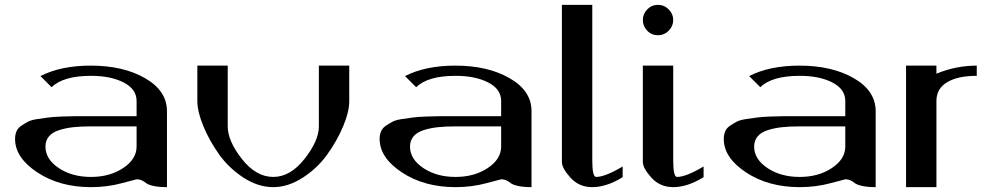

<svg xmlns="http://www.w3.org/2000/svg" viewBox="-20 -770 4122 790"><path d="M667 0Q633.8 0 611.8 -4.9Q589.8 -9.8 582 -16.1Q574.2 -22.5 564.5 -27.3Q554.7 -32.2 542 -32.2Q540 -32.2 480.5 -16.1Q420.9 0 354.5 0Q225.6 0 133.8 -60.5Q42 -121.1 42 -198.2Q42 -215.8 47.9 -229.5Q53.7 -243.2 67.4 -252.4Q81.1 -261.7 94.7 -269Q108.4 -276.4 134.8 -280.3Q161.1 -284.2 179.7 -286.6Q198.2 -289.1 233.9 -290.5Q269.5 -292 291 -292Q312.5 -292 354.5 -292H542V-354.5Q542 -403.3 488.8 -430.7Q435.5 -458 354.5 -458Q240.2 -458 192.4 -411.1L146.5 -457Q230.5 -500 353.5 -500Q487.3 -500 577.1 -448.2Q667 -396.5 667 -312.5ZM542 -250H354.5Q312.5 -250 281.2 -246.6Q250 -243.2 222.7 -234.4Q195.3 -225.6 181.2 -208.5Q167 -191.4 167 -167Q167 -115.2 221.7 -78.6Q276.4 -42 354.5 -42Q431.6 -42 486.8 -78.6Q542 -115.2 542 -167Z M1417 -500Q1417 -500 1417 -354.5Q1417 -309.6 1391.6 -249.5Q1366.2 -189.5 1325.7 -133.3Q1285.2 -77.1 1225.1 -38.6Q1165 0 1104.5 0Q1042 0 981.9 -39.1Q921.9 -78.1 881.8 -134.3Q841.8 -190.4 816.9 -250.5Q792 -310.5 792 -354.5V-500H917V-250Q917 -190.4 975.1 -116.2Q1033.2 -42 1104.5 -42Q1174.8 -42 1233.4 -116.7Q1292 -191.4 1292 -250V-500Z M2167 0Q2133.8 0 2111.8 -4.9Q2089.8 -9.8 2082 -16.1Q2074.2 -22.5 2064.5 -27.3Q2054.7 -32.2 2042 -32.2Q2040 -32.2 1980.5 -16.1Q1920.9 0 1854.5 0Q1725.6 0 1633.8 -60.5Q1542 -121.1 1542 -198.2Q1542 -215.8 1547.9 -229.5Q1553.7 -243.2 1567.4 -252.4Q1581.1 -261.7 1594.7 -269Q1608.4 -276.4 1634.8 -280.3Q1661.1 -284.2 1679.7 -286.6Q1698.2 -289.1 1733.9 -290.5Q1769.5 -292 1791 -292Q1812.5 -292 1854.5 -292H2042V-354.5Q2042 -403.3 1988.8 -430.7Q1935.5 -458 1854.5 -458Q1740.2 -458 1692.4 -411.1L1646.5 -457Q1730.5 -500 1853.5 -500Q1987.3 -500 2077.1 -448.2Q2167 -396.5 2167 -312.5ZM2042 -250H1854.5Q1812.5 -250 1781.2 -246.6Q1750 -243.2 1722.7 -234.4Q1695.3 -225.6 1681.2 -208.5Q1667 -191.4 1667 -167Q1667 -115.2 1721.7 -78.6Q1776.4 -42 1854.5 -42Q1931.6 -42 1986.8 -78.6Q2042 -115.2 2042 -167Z M2417 -750V-110.4Q2417 -42 2432.6 -42Q2469.7 -42 2542 -85Q2542 -85 2542 -41Q2475.6 0 2417 0Q2362.3 0 2327.1 -39.1Q2292 -78.1 2292 -103.5V-750Z M2687.5 -750Q2712.9 -750 2731.4 -731.4Q2750 -712.9 2750 -687.5Q2750 -662.1 2731.4 -643.6Q2712.9 -625 2687.5 -625Q2661.1 -625 2643.1 -643.6Q2625 -662.1 2625 -687.5Q2625 -712.9 2643.1 -731.4Q2661.1 -750 2687.5 -750ZM2750 -500V-110.4Q2750 -42 2765.6 -42Q2802.7 -42 2875 -85V-41Q2808.6 0 2750 0Q2695.3 0 2660.2 -39.1Q2625 -78.1 2625 -103.5V-500Z M3583 0Q3549.8 0 3527.8 -4.9Q3505.9 -9.8 3498 -16.1Q3490.2 -22.5 3480.5 -27.3Q3470.7 -32.2 3458 -32.2Q3456.1 -32.2 3396.5 -16.1Q3336.9 0 3270.5 0Q3141.6 0 3049.8 -60.5Q2958 -121.1 2958 -198.2Q2958 -215.8 2963.9 -229.5Q2969.7 -243.2 2983.4 -252.4Q2997.1 -261.7 3010.7 -269Q3024.4 -276.4 3050.8 -280.3Q3077.1 -284.2 3095.7 -286.6Q3114.3 -289.1 3149.9 -290.5Q3185.5 -292 3207 -292Q3228.5 -292 3270.5 -292H3458V-354.5Q3458 -403.3 3404.8 -430.7Q3351.6 -458 3270.5 -458Q3156.2 -458 3108.4 -411.1L3062.5 -457Q3146.5 -500 3269.5 -500Q3403.3 -500 3493.2 -448.2Q3583 -396.5 3583 -312.5ZM3458 -250H3270.5Q3228.5 -250 3197.3 -246.6Q3166 -243.2 3138.7 -234.4Q3111.3 -225.6 3097.2 -208.5Q3083 -191.4 3083 -167Q3083 -115.2 3137.7 -78.6Q3192.4 -42 3270.5 -42Q3347.7 -42 3402.8 -78.6Q3458 -115.2 3458 -167Z M3999 -500V-458Q3920.9 -458 3877 -431.6Q3833 -405.3 3833 -354.5V0H3708V-500H3833V-466.8Q3913.1 -500 3999 -500Z"/></svg>

Font: okolaks
Style: Bold
Weight: 600
Width: 8
Version: Version 000.6.0